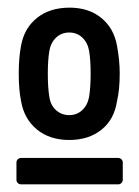

<svg xmlns="http://www.w3.org/2000/svg" viewBox="-20 -728 364 502"><path d="M35 -464Q29 -494 29 -535Q29 -578 35 -608Q43 -654 76.5 -681Q110 -708 162 -708Q212 -708 245 -681Q278 -654 286 -608Q293 -571 293 -536Q293 -493 286 -464Q279 -416 245.5 -389Q212 -362 161 -362Q110 -362 76.5 -389.5Q43 -417 35 -464ZM213 -475Q217 -500 217 -535Q217 -571 213 -595Q209 -617 195 -630Q181 -643 161 -643Q141 -643 127 -630Q113 -617 109 -595Q105 -571 105 -535Q105 -499 109 -475Q112 -453 126.5 -440Q141 -427 161 -427Q181 -427 195 -440Q209 -453 213 -475ZM23 -258V-303Q23 -308 26.5 -311.5Q30 -315 35 -315H289Q294 -315 297.5 -311.5Q301 -308 301 -303V-258Q301 -253 297.5 -249.5Q294 -246 289 -246H35Q30 -246 26.5 -249.5Q23 -253 23 -258Z"/></svg>

Font: Barlow Semi Condensed SemiBold
Style: Regular
Weight: 600
Width: 4
Designer: Jeremy Tribby
Foundry: Tribby Type
Version: Version 1.408